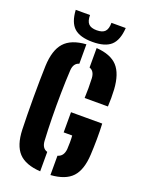

<svg xmlns="http://www.w3.org/2000/svg" viewBox="-180 -1068 881 1162"><g transform="rotate(20 261.0 -487.0)"><path d="M231 9Q134.5 3 90.5 -44.2Q46.5 -91.5 43 -191Q41.5 -233 40.8 -286.8Q40 -340.5 40 -397.5Q40 -454.5 40.8 -507.5Q41.5 -560.5 43 -601Q47 -704 91 -753.2Q135 -802.5 231 -809V-684Q196 -674 193 -628Q189 -558 187.8 -479.2Q186.5 -400.5 187.8 -321.8Q189 -243 193 -173Q196 -126 231 -116ZM332 -500Q335 -564 332 -628Q329 -673 297 -683.5V-809Q389.5 -802.5 432.5 -755.8Q475.5 -709 482 -610Q483.5 -587 483.5 -555.2Q483.5 -523.5 482 -500ZM297 9V-115.5Q334.5 -125.5 339 -173Q340.5 -190.5 340.5 -217.2Q340.5 -244 339 -261H284V-391H485Q487.5 -345.5 487 -291.2Q486.5 -237 484 -191Q479 -91.5 435.5 -44.5Q392 2.5 297 9ZM260 -835Q179 -835 141.2 -869.2Q103.5 -903.5 99 -983H191Q191 -944 207.2 -927Q223.5 -910 260 -910Q297 -910 313 -927Q329 -944 329 -983H421Q416 -903.5 378.2 -869.2Q340.5 -835 260 -835Z"/></g></svg>

Font: Big Shoulders Stencil Text Black
Style: Regular
Weight: 900
Designer: Patric King
Foundry: XO Type Co
Version: Version 1.000